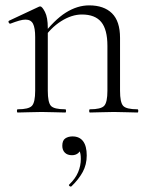

<svg xmlns="http://www.w3.org/2000/svg" viewBox="-20 -419 555 715"><path d="M315 0Q312 0 312 -6Q312 -12 315 -12Q356 -12 368 -25Q380 -38 380 -81V-248Q380 -309 357 -337Q334 -365 285 -365Q247 -365 207.5 -340Q168 -315 139 -271L135 -283Q182 -345 225 -372Q268 -399 312 -399Q367 -399 397 -369.5Q427 -340 427 -278V-81Q427 -38 438.5 -25Q450 -12 492 -12Q495 -12 495 -6Q495 0 492 0Q475 0 452 -1Q429 -2 404 -2Q379 -2 355.5 -1Q332 0 315 0ZM46 0Q43 0 43 -6Q43 -12 46 -12Q87 -12 99 -25Q111 -38 111 -81V-281Q111 -315 103 -330.5Q95 -346 75 -346Q65 -346 51 -342Q37 -338 19 -331Q15 -330 12.5 -335Q10 -340 14 -342L125 -394Q127 -395 130 -395Q137 -395 147.5 -374.5Q158 -354 158 -315V-81Q158 -38 169.5 -25Q181 -12 223 -12Q226 -12 226 -6Q226 0 223 0Q206 0 183 -1Q160 -2 135 -2Q110 -2 86.5 -1Q63 0 46 0ZM246 275Q242 277 238.5 273.5Q235 270 238 268Q261 246 271 222Q281 198 281 173Q281 151 275.5 143Q270 135 262 130L278 127Q281 143 271.5 151Q262 159 248 159Q231 159 221.5 149.5Q212 140 212 124Q212 104 223 96.5Q234 89 250 89Q276 89 289.5 107Q303 125 303 160Q303 194 288 221.5Q273 249 246 275Z"/></svg>

Font: Cormorant Light Light
Style: Regular
Weight: 300
Version: Version 4.000